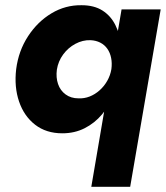

<svg xmlns="http://www.w3.org/2000/svg" viewBox="-20 -496 638 736"><path d="M330 220H479L596 -460H446ZM42 -231Q34 -163 53 -107Q72 -51 114.5 -18Q157 15 219 15Q266 15 304.5 -4.5Q343 -24 371.5 -58Q400 -92 418.5 -136.5Q437 -181 444 -230Q450 -277 445 -320.5Q440 -364 422.5 -399.5Q405 -435 373 -455.5Q341 -476 293 -476Q231 -477 177.5 -445Q124 -413 87.5 -357Q51 -301 42 -231ZM198 -229Q203 -261 222 -287Q241 -313 269 -328Q297 -343 327 -342Q348 -341 364.5 -332.5Q381 -324 391.5 -309Q402 -294 406 -274Q410 -254 407 -231Q403 -207 391 -186Q379 -165 361.5 -149.5Q344 -134 323.5 -126Q303 -118 281 -119Q252 -119 231.5 -134Q211 -149 202.5 -174Q194 -199 198 -229Z"/></svg>

Font: Jost
Style: Bold Italic
Weight: 700
Italic angle: -5°
Version: Version 3.710